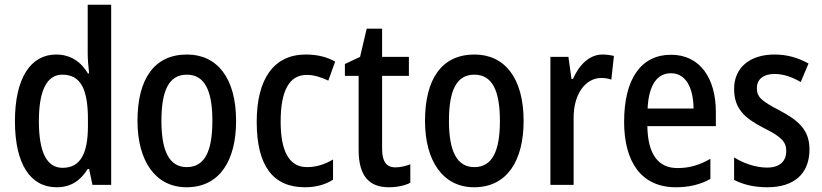

<svg xmlns="http://www.w3.org/2000/svg" viewBox="-20 -780 3469 810"><path d="M219 10C280 10 320 -19 350 -67H356L370 0H449V-760H350V-552C350 -528 353 -499 356 -470H351C322 -520 276 -550 217 -550C109 -550 43 -450 43 -269C43 -88 108 10 219 10ZM244 -72C176 -72 144 -140 144 -269C144 -395 176 -465 243 -465C321 -465 351 -403 351 -275V-249C351 -130 318 -72 244 -72Z M976 -270C976 -452 895 -550 769 -550C630 -550 560 -446 560 -270C560 -102 635 10 767 10C907 10 976 -103 976 -270ZM661 -270C661 -399 693 -465 768 -465C843 -465 876 -399 876 -270C876 -141 843 -75 768 -75C694 -75 661 -143 661 -270Z M1266 10C1311 10 1351 0 1385 -22V-107C1350 -87 1316 -75 1275 -75C1201 -75 1164 -140 1164 -267C1164 -397 1200 -464 1274 -464C1303 -464 1334 -455 1365 -440L1394 -520C1363 -538 1322 -550 1270 -550C1135 -550 1063 -447 1063 -266C1063 -79 1133 10 1266 10Z M1648 -74C1609 -74 1592 -100 1592 -152V-460H1705V-540H1592V-659H1527L1499 -540L1435 -510V-460H1493V-147C1493 -36 1539 10 1620 10C1655 10 1688 3 1711 -9V-87C1691 -79 1669 -74 1648 -74Z M2189 -270C2189 -452 2108 -550 1982 -550C1843 -550 1773 -446 1773 -270C1773 -102 1848 10 1980 10C2120 10 2189 -103 2189 -270ZM1874 -270C1874 -399 1906 -465 1981 -465C2056 -465 2089 -399 2089 -270C2089 -141 2056 -75 1981 -75C1907 -75 1874 -143 1874 -270Z M2522 -550C2465 -550 2423 -505 2397 -447H2391L2378 -540H2302V0H2400V-281C2399 -382 2449 -451 2517 -451C2530 -451 2547 -449 2559 -444L2570 -544C2554 -548 2537 -550 2522 -550Z M2811 -549C2685 -549 2613 -448 2613 -266C2613 -99 2684 10 2831 10C2887 10 2933 -1 2977 -25V-110C2930 -83 2888 -71 2838 -71C2756 -71 2713 -130 2711 -248H3000V-308C3000 -450 2933 -549 2811 -549ZM2811 -471C2875 -471 2905 -407 2906 -322H2712C2717 -423 2753 -471 2811 -471Z M3395 -150C3395 -235 3344 -274 3269 -314C3194 -353 3173 -370 3173 -408C3173 -445 3200 -468 3247 -468C3288 -468 3323 -454 3358 -434L3391 -512C3346 -537 3300 -550 3247 -550C3144 -550 3077 -495 3077 -405C3077 -320 3123 -281 3202 -240C3280 -202 3297 -179 3297 -143C3297 -100 3270 -73 3216 -73C3166 -73 3113 -93 3077 -116V-21C3114 -2 3159 10 3217 10C3328 10 3395 -45 3395 -150Z"/></svg>

Font: Noto Sans Gujarati Condensed Medium
Style: Regular
Weight: 500
Width: 3
Designer: Jelle Bosma - Monotype Design Team, Universal Thirst
Foundry: Monotype Imaging Inc.
Version: Version 2.106